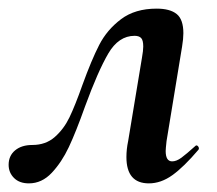

<svg xmlns="http://www.w3.org/2000/svg" viewBox="-34 -416 502 445"><path d="M-14 -34Q-14 -55 1 -67.5Q16 -80 41 -80Q72 -80 93 -98.5Q114 -117 127 -144Q140 -171 157 -219Q178 -277 196 -312Q214 -347 246.5 -371.5Q279 -396 329 -396Q360 -396 375.5 -383.5Q391 -371 391 -339Q391 -326 388 -308L352 -89Q350 -71 350 -66Q350 -42 365 -42Q375 -42 386.5 -50.5Q398 -59 418 -77Q420 -79 421 -79Q424 -79 426 -75.5Q428 -72 426 -69Q392 -29 365.5 -10Q339 9 311 9Q259 9 259 -52Q259 -70 263 -89L295 -282Q298 -299 298 -308Q298 -323 293 -328Q288 -333 278 -333Q241 -333 217 -292Q193 -251 163 -169Q142 -110 125.5 -75Q109 -40 86 -15.5Q63 9 33 9Q11 9 -1.5 -3.5Q-14 -16 -14 -34Z"/></svg>

Font: Cormorant Infant
Style: Bold Italic
Weight: 700
Italic angle: -10°
Designer: Christian Thalmann (Catharsis Fonts)
Foundry: Catharsis Fonts
Version: Version 4.000